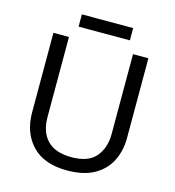

<svg xmlns="http://www.w3.org/2000/svg" viewBox="-124 -959 979 1074"><g transform="rotate(15 365.5 -422.5)"><path d="M640 -252Q640 -178 610 -118.5Q580 -59 518.5 -24.5Q457 10 362 10Q229 10 159.5 -62.5Q90 -135 90 -254V-714H180V-251Q180 -164 226.5 -116Q273 -68 367 -68Q464 -68 507.5 -119.5Q551 -171 551 -252V-714H640ZM514 -855V-784H217V-855Z"/></g></svg>

Font: Noto Sans Wancho
Style: Regular
Weight: 400
Designer: Monotype Design Team
Foundry: Monotype Imaging Inc.
Version: Version 2.001; ttfautohint (v1.8.4.7-5d5b)